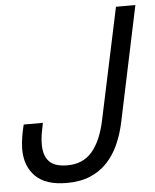

<svg xmlns="http://www.w3.org/2000/svg" viewBox="-53 -783 678 838"><g transform="rotate(-5 286.0 -364.0)"><path d="M206 10Q114 10 69.2 -34.5Q24.5 -79 24.5 -153.5Q24.5 -179.5 29.5 -208.2Q34.5 -237 40.5 -260.5H124.5Q119.5 -237.5 115.5 -214.2Q111.5 -191 111.5 -167.5Q111.5 -117 136 -91.8Q160.5 -66.5 215 -66.5Q284 -66.5 324 -113.5Q364 -160.5 382.5 -248L486.5 -737.5H571.5L466 -237Q455 -183.5 435 -138.5Q415 -93.5 384 -60.2Q353 -27 309.2 -8.5Q265.5 10 206 10Z"/></g></svg>

Font: Epilogue
Style: Italic
Weight: 400
Italic angle: -12°
Designer: Tyler Finck
Foundry: Etcetera Type Co
Version: Version 2.112